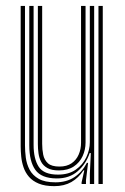

<svg xmlns="http://www.w3.org/2000/svg" viewBox="-20 -620 420 647"><path d="M163 7.3Q131.5 7.3 110.7 -1.3Q89.9 -9.9 77.6 -24.2Q65.3 -38.5 59.3 -56.3Q53.3 -74 51.5 -92.4Q49.7 -110.7 49.7 -127.2V-600H64.2V-129.7Q64.2 -110.2 67 -88.5Q69.9 -66.8 79.8 -48Q89.8 -29.2 110.5 -17.4Q131.2 -5.6 167.1 -5.6Q203.8 -5.6 230.1 -22.7Q256.4 -39.8 272.8 -71.2H276.8L269.7 -12.6V0H255L255 -5.6L264.1 -45.8H261.2Q244.7 -20.4 220.4 -6.5Q196.1 7.3 163 7.3ZM311.8 0V-600H326.3V0ZM178.4 -45.7Q154 -45.7 139.8 -53.7Q125.5 -61.7 118.6 -74.8Q111.8 -87.9 109.7 -103.5Q107.6 -119.2 107.6 -134.5V-600H122.1V-135.3Q122.1 -116.2 125.6 -98.6Q129.2 -81 141.5 -69.8Q153.8 -58.7 180.3 -58.7Q205 -58.7 221.1 -69.7Q237.2 -80.8 245.1 -99.1Q253.1 -117.4 253.1 -138.8V-600H268.3V-139.9Q268.3 -115.4 258.4 -93.9Q248.5 -72.3 228.6 -59Q208.7 -45.7 178.4 -45.7ZM170.7 -18.7Q119.5 -19.1 99.1 -47.5Q78.7 -75.9 78.7 -130.5V-600H93.2V-132.1Q93.2 -84.7 110.4 -58.2Q127.6 -31.6 175.4 -31.6Q211.6 -31.6 235.3 -48.3Q259.1 -64.9 270.9 -90.2Q282.7 -115.4 282.7 -141V-600H297.3V0H282.8V-35L286.1 -104.2H282.1Q269.9 -67.5 241.8 -43Q213.7 -18.4 170.7 -18.7Z"/></svg>

Font: Big Shoulders Inline Thin
Style: Regular
Weight: 100
Designer: Patric King
Foundry: XO Type Co
Version: Version 2.002